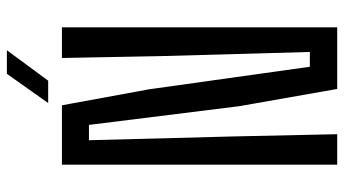

<svg xmlns="http://www.w3.org/2000/svg" viewBox="-241 -759 1000 558"><g transform="rotate(-90 259.0 -480.0)"><path d="M59.5 0V-800H232L278.5 -546.5L344 -79.5H387L375 -509.5L369.5 -800H458.5V0H279.5L229.5 -284L175 -721.5H130.5L141.5 -300.5L148 0ZM238.5 -840 323.5 -960H392L303.5 -840Z"/></g></svg>

Font: Big Shoulders Text Thin Medium
Style: Regular
Weight: 500
Version: Version 2.002